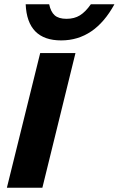

<svg xmlns="http://www.w3.org/2000/svg" viewBox="-20 -878 555 898"><path d="M333 -629.9 178.2 0H12.2L168 -629.9ZM404.8 -857.9H515.1Q422.9 -689 266.1 -689Q107.4 -689 100.1 -857.9H210Q217.3 -822.8 235.8 -806.4Q254.4 -790 291 -790Q327.6 -790 353.8 -806.2Q379.9 -822.3 404.8 -857.9Z"/></svg>

Font: Sinkin Sans 700 Bold Italic
Style: Bold Italic
Weight: 700
Italic angle: -112°
Designer: Keith Bates
Foundry: K-Type
Version: Sinkin Sans (version 1.0)  by Keith Bates   •   © 2014   www